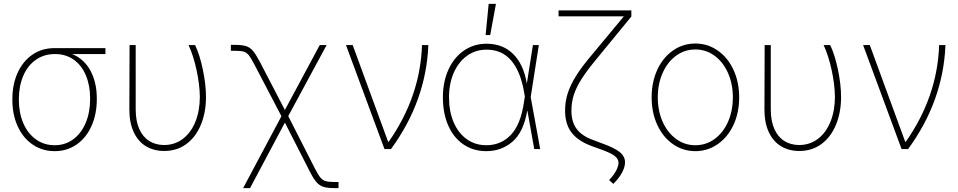

<svg xmlns="http://www.w3.org/2000/svg" viewBox="-20 -760 4886 979"><path d="M257.8 -514.6H517.6V-484.4H348.1Q409.2 -459 441.4 -399.2Q473.6 -339.4 473.6 -257.8V-253.9Q473.6 -177.7 446.5 -117.4Q419.4 -57.1 370.6 -23.2Q321.8 10.7 258.8 10.7Q195.8 10.7 146.7 -22.7Q97.7 -56.2 70.3 -115.7Q43 -175.3 43 -251V-253.9Q43 -329.1 69.6 -388.2Q96.2 -447.3 144.8 -481Q193.4 -514.6 257.8 -514.6ZM258.8 -19.5Q312.5 -19.5 353.5 -49.8Q394.5 -80.1 417 -133.5Q439.5 -187 439.5 -254.9V-258.8Q439.5 -323.7 418.2 -375Q397 -426.3 356.4 -455.3Q315.9 -484.4 260.7 -484.4Q204.1 -484.4 162.4 -454.8Q120.6 -425.3 98.4 -372.8Q76.2 -320.3 76.2 -253.9V-251Q76.2 -184.6 98.9 -131.8Q121.6 -79.1 163.1 -49.3Q204.6 -19.5 258.8 -19.5Z M671.9 -530.3V-200.2Q672.4 -141.6 690.4 -101.6Q708.5 -61.5 740.7 -41.3Q772.9 -21 815.4 -20.5Q871.1 -20.5 912.6 -52.2Q954.1 -84 976.6 -140.1Q999 -196.3 999 -267.6Q998 -330.1 982.2 -403.1Q966.3 -476.1 941.4 -530.3H974.6Q997.6 -484.4 1013.9 -407Q1030.3 -329.6 1030.3 -265.6Q1030.3 -187.5 1004.6 -124.8Q979 -62 930.9 -26.1Q882.8 9.8 817.4 9.8Q764.2 9.8 724.1 -14.4Q684.1 -38.6 661.9 -86.2Q639.6 -133.8 639.6 -201.2L640.6 -530.3Z M1415 -167.5 1277.3 -430.7Q1260.3 -463.9 1249 -478Q1237.8 -492.2 1222.9 -496.6Q1208 -501 1177.7 -501H1157.2V-531.2H1177.7Q1214.4 -531.2 1234.4 -524.9Q1254.4 -518.6 1269.5 -501Q1284.7 -483.4 1304.7 -445.3L1432.6 -199.2L1610.4 -530.3H1645.5L1449.7 -168L1585.9 99.6Q1602.5 132.3 1614.3 146Q1626 159.7 1641.1 163.8Q1656.2 168 1686.5 168H1706.1V199.2H1686.5Q1649.9 199.2 1629.6 192.9Q1609.4 186.5 1594 169.2Q1578.6 151.9 1559.6 114.3L1432.6 -134.8L1254.9 199.2H1219.7Z M1744.1 -530.3H1778.3L1959 -37.1H1961.9Q2123 -267.1 2131.8 -530.3H2164.1Q2158.7 -389.2 2111.1 -255.9Q2063.5 -122.6 1973.6 0H1940.4Z M2238.3 -263.7Q2238.3 -342.8 2266.6 -405Q2294.9 -467.3 2345.7 -502.2Q2396.5 -537.1 2460.9 -537.1Q2543.9 -537.1 2596.9 -484.4Q2649.9 -431.6 2666 -335H2666.5L2697.3 -530.3H2727.5L2686 -265.1L2734.4 0H2704.1L2669.4 -194.3H2668Q2649.4 -86.4 2593.3 -37.8Q2537.1 10.7 2460 10.7Q2393.1 10.7 2342.8 -23.7Q2292.5 -58.1 2265.4 -120.4Q2238.3 -182.6 2238.3 -263.7ZM2460 -19.5Q2534.2 -19.5 2584.5 -72Q2634.8 -124.5 2651.4 -237.3L2656.2 -268.1L2652.3 -290Q2634.3 -395.5 2586.9 -451.2Q2539.6 -506.8 2460.9 -506.8Q2405.3 -506.8 2361.8 -475.8Q2318.4 -444.8 2293.9 -389.4Q2269.5 -334 2269.5 -263.7Q2269.5 -191.9 2293.2 -136.5Q2316.9 -81.1 2360.1 -50.3Q2403.3 -19.5 2460 -19.5ZM2471.7 -740.2H2508.8L2479.5 -581.1H2456.1Z M3199.2 -675.8 3021.5 -459Q2973.6 -401.4 2946.3 -358.6Q2918.9 -315.9 2906.2 -277.1Q2893.6 -238.3 2893.6 -195.3Q2893.6 -138.7 2920.4 -102.5Q2947.3 -66.4 3004.9 -45.9L3051.8 -28.3Q3112.8 -6.3 3139.9 15.4Q3167 37.1 3167 67.4Q3167 91.3 3152.1 119.4Q3137.2 147.5 3107.4 177.7L3085.9 158.2Q3109.4 133.3 3121.6 110.1Q3133.8 86.9 3133.8 69.3Q3133.3 48.3 3111.3 33Q3089.4 17.6 3039.1 0L2999 -14.6Q2928.7 -39.6 2895 -83.3Q2861.3 -127 2861.3 -195.3Q2861.3 -242.2 2875 -284.9Q2888.7 -327.6 2918.2 -374.5Q2947.8 -421.4 2998 -480.5L3161.1 -676.8H2828.1V-707H3199.2Z M3302.7 -263.7Q3302.7 -341.8 3331.5 -404.3Q3360.4 -466.8 3411.4 -502.4Q3462.4 -538.1 3525.4 -538.1Q3588.4 -538.1 3639.6 -502.4Q3690.9 -466.8 3720 -404.1Q3749 -341.3 3749 -263.7Q3749 -185.5 3720 -123Q3690.9 -60.5 3639.6 -24.9Q3588.4 10.7 3525.4 10.7Q3462.4 10.7 3411.4 -24.9Q3360.4 -60.5 3331.5 -123Q3302.7 -185.5 3302.7 -263.7ZM3716.8 -263.7Q3716.8 -332 3692.1 -387.7Q3667.5 -443.4 3623.8 -475.6Q3580.1 -507.8 3525.4 -507.8Q3470.7 -507.8 3427 -475.6Q3383.3 -443.4 3358.6 -387.7Q3334 -332 3334 -263.7Q3334 -195.3 3358.6 -139.6Q3383.3 -84 3427 -51.8Q3470.7 -19.5 3525.4 -19.5Q3580.6 -19.5 3624.3 -51.8Q3668 -84 3692.4 -139.6Q3716.8 -195.3 3716.8 -263.7Z M3910.2 -530.3V-200.2Q3910.6 -141.6 3928.7 -101.6Q3946.8 -61.5 3979 -41.3Q4011.2 -21 4053.7 -20.5Q4109.4 -20.5 4150.9 -52.2Q4192.4 -84 4214.8 -140.1Q4237.3 -196.3 4237.3 -267.6Q4236.3 -330.1 4220.5 -403.1Q4204.6 -476.1 4179.7 -530.3H4212.9Q4235.8 -484.4 4252.2 -407Q4268.6 -329.6 4268.6 -265.6Q4268.6 -187.5 4242.9 -124.8Q4217.3 -62 4169.2 -26.1Q4121.1 9.8 4055.7 9.8Q4002.4 9.8 3962.4 -14.4Q3922.4 -38.6 3900.1 -86.2Q3877.9 -133.8 3877.9 -201.2L3878.9 -530.3Z M4380.9 -530.3H4415L4595.7 -37.1H4598.6Q4759.8 -267.1 4768.6 -530.3H4800.8Q4795.4 -389.2 4747.8 -255.9Q4700.2 -122.6 4610.4 0H4577.1Z"/></svg>

Font: Pretendard JP Thin
Style: Regular
Weight: 100
Designer: Base glyphs from Inter by Rasmus Andersson; Hangeul glyphs from Noto Sans CJK(Source Han Sans) by Jang Soo-young and Kan
Foundry: Kil Hyung-jin
Version: Version 1.309